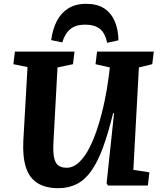

<svg xmlns="http://www.w3.org/2000/svg" viewBox="-20 -971 840 1005"><path d="M678 -82 762 -69 754 0H545L538 -12L577 -378H572Q546 -272 518.5 -197.5Q491 -123 457.5 -76Q424 -29 381.5 -7.5Q339 14 285 14Q219 14 176.5 -12.5Q134 -39 116 -94Q98 -149 102 -233L124 -620L50 -635L58 -701H370L362 -635L281 -618L260 -230Q257 -180 262.5 -149.5Q268 -119 284 -106Q300 -93 329 -93Q364 -93 394.5 -122Q425 -151 449.5 -200Q474 -249 493.5 -311Q513 -373 527 -439.5Q541 -506 549 -569L555 -618L480 -635L488 -701H785L777 -635L707 -618ZM541 -747Q530 -799 502 -820.5Q474 -842 425 -842Q377 -842 348.5 -819Q320 -796 306 -749L248 -761Q255 -816 276.5 -859Q298 -902 336.5 -926.5Q375 -951 431 -951Q489 -951 525.5 -927Q562 -903 580.5 -860Q599 -817 600 -760Z"/></svg>

Font: Literata
Style: Bold Italic
Weight: 700
Italic angle: -2°
Designer: Latin by Veronika Burian and Jose Scaglione. Greek by Irene Vlachou. Cyrillic by Vera Evstafieva
Foundry: TypeTogether
Version: Version 3.103;gftools[0.9.29]